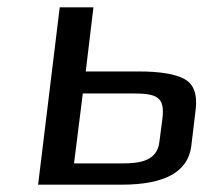

<svg xmlns="http://www.w3.org/2000/svg" viewBox="-20 -504 573 524"><path d="M312 0C430 0 493 -35 502 -105L514 -205C519 -246 509 -274 484 -288C459 -302 417 -309 358 -309H214L235 -484H143L84 0ZM313 -58H182L206 -249H339C408 -249 431 -241 423 -178L415 -117C409 -65 363 -58 313 -58Z"/></svg>

Font: Gamestation Text
Style: Italic
Weight: 400
Designer: Jonas Hecksher
Foundry: Jonas Hecksher, Playtypeª, e-types AS
Version: Version 1.003